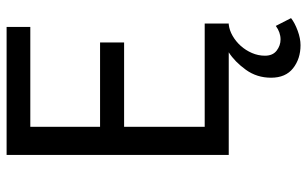

<svg xmlns="http://www.w3.org/2000/svg" viewBox="-190 -506 908 567"><g transform="rotate(-90 263.5 -222.0)"><path d="M414 212Q374 212 346 190Q318 168 318 125Q318 83 341.5 50.5Q365 18 393 0H90V-656H468V-586H173V-380H422V-309H173V-71H478V0H475Q458 2 441.5 11.5Q425 21 412 35.5Q399 50 391 68.5Q383 87 383 107Q383 130 398 141.5Q413 153 431 153Q452 153 471 139L494 184Q480 195 457 203.5Q434 212 414 212Z"/></g></svg>

Font: SourceSansPro
Style: Book
Weight: 400
Designer: Paul D. Hunt
Foundry: Adobe Systems Incorporated
Version: Version 2.021;PS 2.000;hotconv 1.0.86;makeotf.lib2.5.63406